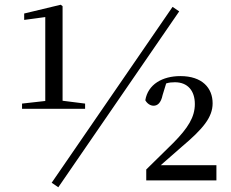

<svg xmlns="http://www.w3.org/2000/svg" viewBox="-20 -761 976 810"><path d="M226 29 736 -713 708 -732 198 10ZM597 0H893V-64H658L747 -142C836 -217 877 -266 877 -325C877 -390 833 -440 741 -440C665 -440 604 -405 593 -338C601 -324 614 -315 628 -315C644 -315 659 -326 666 -360L681 -409C693 -413 705 -414 718 -414C772 -414 802 -378 802 -322C802 -267 773 -221 712 -159L597 -46ZM171 -302H339V-324L244 -336V-735L236 -741L82 -704V-677L171 -689V-335L73 -324V-302Z"/></svg>

Font: Noto Serif TC Medium
Style: Regular
Weight: 500
Designer: Ryoko NISHIZUKA 西塚涼子 (kana & ideographs); Frank Grießhammer (Latin, Greek & Cyrillic); Wenlong ZHANG 张文龙 (bopomofo); San
Foundry: Adobe
Version: Version 2.001;hotconv 1.1.0;makeotfexe 2.6.0